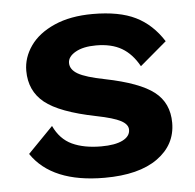

<svg xmlns="http://www.w3.org/2000/svg" viewBox="-43 -554 618 608"><g transform="rotate(-5 265.5 -250.0)"><path d="M34 -86 114 -168Q134 -125 171.5 -107.5Q209 -90 264 -90Q308 -90 332 -102Q356 -114 356 -135Q356 -152 333.5 -164Q311 -176 256 -187Q141 -210 94.5 -247.5Q48 -285 48 -349Q48 -391 74 -428Q100 -465 151 -487.5Q202 -510 273 -510Q357 -510 409 -484.5Q461 -459 496 -404L411 -332Q389 -372 356.5 -391Q324 -410 275 -410Q234 -410 209.5 -396Q185 -382 185 -362Q185 -341 209 -327Q233 -313 294 -301Q403 -279 448.5 -243.5Q494 -208 494 -145Q494 -75 434.5 -32.5Q375 10 266 10Q99 10 34 -86Z"/></g></svg>

Font: Work Sans SemiBold
Style: Regular
Weight: 600
Designer: Wei Huang
Foundry: Wei Huang
Version: Version 1.500